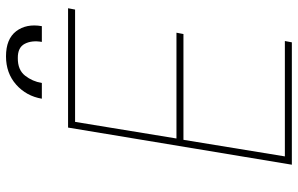

<svg xmlns="http://www.w3.org/2000/svg" viewBox="-192 -776 969 624"><g transform="rotate(-90 292.0 -464.5)"><path d="M68.2 0 188.9 -727.3H576.7L572.4 -704.5H207.4L153.4 -375H497.2L492.9 -352.3H149.1L95.2 -22.7H470.2L465.9 0ZM282.7 -812.5Q291.2 -862.9 328.5 -896Q365.8 -929 420.5 -929Q476.6 -929 502 -896Q527.3 -862.9 518.5 -812.5H467.3Q473 -845.2 461.1 -868.1Q449.2 -891 414.8 -890.6Q376.4 -891 357.6 -867Q338.8 -843 333.8 -812.5Z"/></g></svg>

Font: Inter UI Thin
Style: Italic
Weight: 100
Italic angle: -9.39999°
Designer: Rasmus Andersson
Foundry: rsms
Version: 3.2;8d6f07862